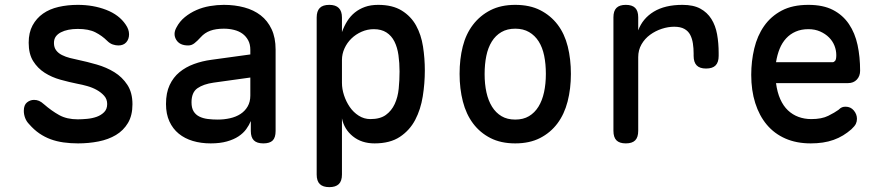

<svg xmlns="http://www.w3.org/2000/svg" viewBox="-20 -580 3640 790"><path d="M301 10Q270 10 241.5 6Q213 2 188.5 -7Q164 -16 142 -31Q120 -46 100 -69Q89 -80 83.5 -94.5Q78 -109 78 -124Q78 -148 91 -158.5Q104 -169 120 -169Q131 -169 140.5 -165Q150 -161 161 -151Q192 -124 223.5 -106.5Q255 -89 300 -89Q317 -89 338.5 -91Q360 -93 378 -99.5Q396 -106 408.5 -118.5Q421 -131 421 -152Q421 -172 408.5 -186Q396 -200 378 -210Q360 -220 338.5 -226Q317 -232 300 -235Q265 -242 229 -252Q193 -262 164 -280.5Q135 -299 116.5 -328.5Q98 -358 98 -404Q98 -446 114 -475.5Q130 -505 157 -524Q184 -543 221 -551.5Q258 -560 300 -560Q364 -560 417 -539.5Q470 -519 497 -479Q504 -469 507.5 -459Q511 -449 511 -439Q511 -419 499.5 -406Q488 -393 467 -393Q456 -393 444 -397Q432 -401 421 -412Q400 -433 372.5 -447Q345 -461 300 -461Q279 -461 261.5 -457.5Q244 -454 230.5 -447Q217 -440 209.5 -429.5Q202 -419 202 -403Q202 -385 211 -373Q220 -361 235 -353.5Q250 -346 267.5 -341.5Q285 -337 300 -334Q338 -326 378 -314.5Q418 -303 450.5 -283Q483 -263 504 -231Q525 -199 525 -151Q525 -105 506.5 -74Q488 -43 457 -24.5Q426 -6 385.5 2Q345 10 301 10Z M1010 -356V-375Q1010 -398 1001 -414.5Q992 -431 977.5 -441.5Q963 -452 943 -457Q923 -462 901 -462Q868 -462 845 -453.5Q822 -445 806 -427Q799 -419 792.5 -413Q786 -407 780.5 -402.5Q775 -398 768.5 -395.5Q762 -393 754 -393Q719 -393 705 -416.5Q691 -440 706 -467Q719 -492 740.5 -509.5Q762 -527 788 -538.5Q814 -550 843.5 -555Q873 -560 901 -560Q946 -560 985 -549.5Q1024 -539 1052.5 -517Q1081 -495 1097.5 -460Q1114 -425 1114 -376V-41Q1114 -14 1102 -2Q1090 10 1063.5 10Q1037 10 1024.5 -2.5Q1012 -15 1012 -41V-82Q1005 -65 993 -48.5Q981 -32 961.5 -19Q942 -6 913.5 2Q885 10 847 10Q807 10 773.5 0Q740 -10 715.5 -30Q691 -50 677 -80.5Q663 -111 663 -152Q663 -198 678 -230Q693 -262 718.5 -283Q744 -304 778 -316.5Q812 -329 850 -334ZM1010 -261 859 -240Q817 -234 792.5 -217Q768 -200 768 -159Q768 -136 776.5 -122Q785 -108 800 -100.5Q815 -93 834.5 -90.5Q854 -88 876 -88Q902 -88 926.5 -93.5Q951 -99 969.5 -111Q988 -123 999 -142Q1010 -161 1010 -187Z M1335 -560Q1361 -560 1374 -547Q1387 -534 1387 -508V-448Q1396 -473 1409 -493.5Q1422 -514 1440 -528.5Q1458 -543 1481.5 -551.5Q1505 -560 1536 -560Q1595 -560 1633 -536.5Q1671 -513 1692 -475Q1713 -437 1720.5 -388.5Q1728 -340 1728 -290Q1728 -237 1719.5 -183.5Q1711 -130 1688.5 -87Q1666 -44 1625.5 -17Q1585 10 1521 10Q1468 10 1432 -19Q1396 -48 1387 -93V138Q1387 165 1374 177.5Q1361 190 1335 190Q1309 190 1296 177.5Q1283 165 1283 138V-508Q1283 -534 1295.5 -547Q1308 -560 1335 -560ZM1518 -460Q1492 -460 1468 -449.5Q1444 -439 1426 -421.5Q1408 -404 1397.5 -381Q1387 -358 1387 -333V-239Q1387 -214 1395.5 -188Q1404 -162 1419 -140Q1434 -118 1456 -104Q1478 -90 1504 -90Q1544 -90 1567.5 -107Q1591 -124 1604 -152Q1617 -180 1620.5 -215Q1624 -250 1624 -286Q1624 -321 1619.5 -353Q1615 -385 1603 -409Q1591 -433 1570 -446.5Q1549 -460 1518 -460Z M2100 10Q2041 10 1998 -12Q1955 -34 1926.5 -72Q1898 -110 1884.5 -162.5Q1871 -215 1871 -276Q1871 -337 1884 -388.5Q1897 -440 1926 -478Q1955 -516 1998 -538Q2041 -560 2100 -560Q2160 -560 2203 -538Q2246 -516 2274.5 -478.5Q2303 -441 2316 -389Q2329 -337 2329 -276Q2329 -215 2315.5 -162.5Q2302 -110 2273.5 -72Q2245 -34 2202 -12Q2159 10 2100 10ZM2100 -88Q2133 -88 2156.5 -102Q2180 -116 2195.5 -141Q2211 -166 2218.5 -200.5Q2226 -235 2226 -276Q2226 -317 2219 -351Q2212 -385 2196.5 -409.5Q2181 -434 2157 -448Q2133 -462 2100 -462Q2067 -462 2043 -448Q2019 -434 2003.5 -409Q1988 -384 1981 -350Q1974 -316 1974 -275Q1974 -234 1981.5 -200Q1989 -166 2004.5 -141Q2020 -116 2043.5 -102Q2067 -88 2100 -88Z M2555 10Q2529 10 2516.5 -2.5Q2504 -15 2504 -42V-509Q2504 -535 2516.5 -547.5Q2529 -560 2555 -560Q2581 -560 2593.5 -547.5Q2606 -535 2606 -509V-455Q2624 -504 2670 -532Q2716 -560 2788 -560Q2833 -560 2861.5 -544.5Q2890 -529 2907 -502Q2924 -475 2930.5 -439Q2937 -403 2937 -362V-350Q2937 -324 2924.5 -311Q2912 -298 2885 -298Q2859 -298 2846.5 -311Q2834 -324 2834 -350V-360Q2834 -381 2831 -401Q2828 -421 2820 -436.5Q2812 -452 2796 -461Q2780 -470 2754 -470Q2729 -470 2703 -461.5Q2677 -453 2655 -437Q2633 -421 2619.5 -397.5Q2606 -374 2606 -345V-42Q2606 -15 2593.5 -2.5Q2581 10 2555 10Z M3459 -141Q3480 -141 3493 -125.5Q3506 -110 3506 -91Q3506 -80 3501.5 -70.5Q3497 -61 3483 -48Q3467 -34 3449 -23Q3431 -12 3410 -4.5Q3389 3 3365.5 6.5Q3342 10 3316 10Q3257 10 3211.5 -10Q3166 -30 3135 -67Q3104 -104 3087.5 -156Q3071 -208 3071 -272Q3071 -328 3083.5 -380.5Q3096 -433 3124 -473Q3152 -513 3196.5 -536.5Q3241 -560 3306 -560Q3367 -560 3407.5 -539Q3448 -518 3473 -481Q3498 -444 3508.5 -395Q3519 -346 3519 -289Q3519 -267 3505.5 -252.5Q3492 -238 3469 -238H3173Q3178 -200 3190.5 -172Q3203 -144 3222 -126Q3241 -108 3265.5 -99Q3290 -90 3318 -90Q3361 -90 3388 -103.5Q3415 -117 3430 -128Q3438 -136 3444.5 -138.5Q3451 -141 3459 -141ZM3173 -324H3406Q3411 -324 3416 -329.5Q3421 -335 3421 -353Q3421 -373 3413.5 -392Q3406 -411 3391 -426Q3376 -441 3354.5 -450.5Q3333 -460 3306 -460Q3277 -460 3254 -450Q3231 -440 3214.5 -422Q3198 -404 3188 -379.5Q3178 -355 3173 -324Z"/></svg>

Font: Maple Mono Normal NL Medium
Style: Regular
Weight: 500
Monospace: yes
Designer: subframe7536
Version: Version 7.000